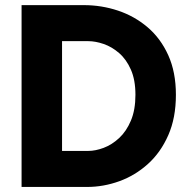

<svg xmlns="http://www.w3.org/2000/svg" viewBox="-20 -740 738 760"><path d="M65.4 0V-719.7H312Q381.8 -719.7 447 -698Q512.2 -676.3 564 -632.3Q615.7 -588.4 646 -521.5Q676.3 -454.6 676.3 -364.7Q676.3 -273.4 646.2 -205.1Q616.2 -136.7 565.7 -91.1Q515.1 -45.4 452.4 -22.7Q389.6 0 324.7 0ZM225.6 -142.6H329.1Q357.9 -142.6 390.4 -154.8Q422.9 -167 451.4 -193.4Q480 -219.7 498 -262.2Q516.1 -304.7 516.1 -364.7Q516.1 -423.8 498 -464.6Q480 -505.4 451.4 -530Q422.9 -554.7 390.4 -565.9Q357.9 -577.1 329.1 -577.1H225.6Z"/></svg>

Font: Reddit Sans ExtraBold
Style: Regular
Weight: 800
Designer: Stephen Hutchings
Foundry: Reddit
Version: Version 1.014; ttfautohint (v1.8.4.7-5d5b)